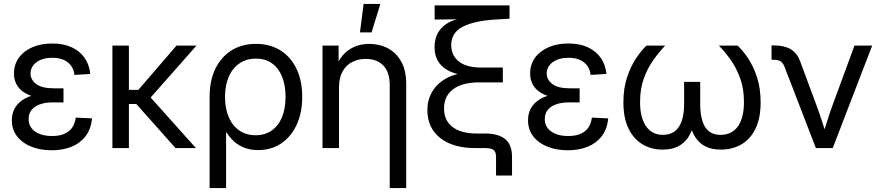

<svg xmlns="http://www.w3.org/2000/svg" viewBox="-20 -755 4484 979"><path d="M243.7 11.2Q185.5 11.2 139.6 -7.1Q93.8 -25.4 67.1 -59.8Q40.5 -94.2 40.5 -142.1Q40.5 -174.3 53.7 -200Q66.9 -225.6 92.8 -243.7Q118.7 -261.7 156.7 -271.2Q194.8 -280.8 245.1 -280.8H303.7V-232.9H247.6Q211.4 -232.9 183.8 -223.1Q156.2 -213.4 141.1 -194.6Q126 -175.8 126 -147.9Q126 -107.9 158.4 -84.7Q190.9 -61.5 246.1 -61.5Q282.7 -61.5 308.1 -72.5Q333.5 -83.5 347.9 -104.2Q362.3 -125 366.2 -155.3L449.2 -151.4Q444.3 -97.2 416.7 -61Q389.2 -24.9 344.7 -6.8Q300.3 11.2 243.7 11.2ZM251 -250.5Q201.2 -250.5 163.3 -259.5Q125.5 -268.6 100.8 -285.2Q76.2 -301.8 63.7 -325.9Q51.3 -350.1 51.3 -380.4Q51.3 -425.8 75.9 -460.2Q100.6 -494.6 144.5 -513.9Q188.5 -533.2 246.6 -533.2Q304.2 -533.2 345.7 -513.9Q387.2 -494.6 411.4 -460Q435.5 -425.3 440.4 -377.9L359.4 -373Q355.5 -412.6 326.4 -436.5Q297.4 -460.4 246.6 -460.4Q196.3 -460.4 166 -437.5Q135.7 -414.6 135.7 -379.9Q135.7 -348.6 164.6 -326.7Q193.4 -304.7 253.4 -304.7H303.7V-250.5Z M637.2 -522.5V0H553.2V-522.5ZM981.9 -522.5 718.8 -224.6H604V-296.9H685.5L879.9 -522.5ZM875 0 672.9 -227.1 715.3 -294.4 979 0Z M1048.8 204.1V-261.7Q1048.8 -343.8 1078.1 -404.3Q1107.4 -464.8 1160.4 -498Q1213.4 -531.2 1285.2 -531.2Q1356.9 -531.2 1409.7 -498.3Q1462.4 -465.3 1491.7 -404.5Q1521 -343.8 1521 -261.2Q1521 -180.2 1492.7 -118.9Q1464.4 -57.6 1413.8 -23.7Q1363.3 10.3 1295.9 10.3Q1256.8 10.3 1226.6 -1.5Q1196.3 -13.2 1173.8 -33.4Q1151.4 -53.7 1135.3 -79.6H1132.8V204.1ZM1283.2 -65.4Q1331.1 -65.4 1365.5 -89.6Q1399.9 -113.8 1418 -158Q1436 -202.1 1436 -261.2Q1436 -320.3 1418.2 -364.3Q1400.4 -408.2 1366.7 -432.1Q1333 -456.1 1284.7 -456.1Q1236.8 -456.1 1201.2 -431.9Q1165.5 -407.7 1146.5 -364Q1127.4 -320.3 1127.4 -261.2Q1127.4 -202.1 1146.2 -158Q1165 -113.8 1200.2 -89.6Q1235.4 -65.4 1283.2 -65.4Z M1708.5 -307.6V0H1624.5V-522.5H1706.5V-395.5H1685.5Q1710.9 -466.8 1756.3 -499Q1801.8 -531.2 1862.8 -531.2Q1915.5 -531.2 1958.3 -508.5Q2001 -485.8 2026.1 -440.4Q2051.3 -395 2051.3 -326.2V204.1H1967.3V-319.8Q1967.3 -386.2 1935.1 -420.4Q1902.8 -454.6 1844.7 -454.6Q1807.1 -454.6 1776.1 -439Q1745.1 -423.3 1726.8 -390.9Q1708.5 -358.4 1708.5 -307.6ZM1815.4 -589.8 1834 -734.9H1919.4L1874.5 -589.8Z M2509.3 140.1V45.4Q2509.3 28.3 2503.9 18.3Q2498.5 8.3 2486.3 4.2Q2474.1 0 2453.1 0H2402.8Q2289.1 0 2224.1 -51.8Q2159.2 -103.5 2159.2 -193.4Q2159.2 -227.5 2169.2 -256.1Q2179.2 -284.7 2196.8 -306.6Q2214.4 -328.6 2237.8 -344.7Q2261.2 -360.8 2289.1 -370.4Q2316.9 -379.9 2346.2 -383.3L2349.6 -372.6Q2318.4 -374.5 2290.5 -384.3Q2262.7 -394 2241.2 -411.4Q2219.7 -428.7 2207.8 -454.3Q2195.8 -480 2195.8 -514.6Q2195.8 -560.5 2216.3 -592.8Q2236.8 -625 2272.7 -642.8Q2308.6 -660.6 2354 -663.6V-657.2L2196.3 -655.3V-727.5H2578.1V-659.7L2512.2 -655.8Q2399.4 -649.4 2340.1 -619.1Q2280.8 -588.9 2280.8 -524.9Q2280.8 -471.7 2320.1 -441.2Q2359.4 -410.6 2433.1 -410.6H2543.9V-335H2423.8Q2337.4 -335 2290.8 -300.3Q2244.1 -265.6 2244.1 -201.7Q2244.1 -140.6 2287.6 -107.4Q2331.1 -74.2 2411.6 -74.2H2453.1Q2522 -74.2 2556.4 -45.4Q2590.8 -16.6 2590.8 45.4V140.1Z M2875.5 11.2Q2817.4 11.2 2771.5 -7.1Q2725.6 -25.4 2699 -59.8Q2672.4 -94.2 2672.4 -142.1Q2672.4 -174.3 2685.5 -200Q2698.7 -225.6 2724.6 -243.7Q2750.5 -261.7 2788.6 -271.2Q2826.7 -280.8 2877 -280.8H2935.5V-232.9H2879.4Q2843.3 -232.9 2815.7 -223.1Q2788.1 -213.4 2772.9 -194.6Q2757.8 -175.8 2757.8 -147.9Q2757.8 -107.9 2790.3 -84.7Q2822.8 -61.5 2877.9 -61.5Q2914.6 -61.5 2939.9 -72.5Q2965.3 -83.5 2979.7 -104.2Q2994.1 -125 2998 -155.3L3081.1 -151.4Q3076.2 -97.2 3048.6 -61Q3021 -24.9 2976.6 -6.8Q2932.1 11.2 2875.5 11.2ZM2882.8 -250.5Q2833 -250.5 2795.2 -259.5Q2757.3 -268.6 2732.7 -285.2Q2708 -301.8 2695.6 -325.9Q2683.1 -350.1 2683.1 -380.4Q2683.1 -425.8 2707.8 -460.2Q2732.4 -494.6 2776.4 -513.9Q2820.3 -533.2 2878.4 -533.2Q2936 -533.2 2977.5 -513.9Q3019 -494.6 3043.2 -460Q3067.4 -425.3 3072.3 -377.9L2991.2 -373Q2987.3 -412.6 2958.3 -436.5Q2929.2 -460.4 2878.4 -460.4Q2828.1 -460.4 2797.9 -437.5Q2767.6 -414.6 2767.6 -379.9Q2767.6 -348.6 2796.4 -326.7Q2825.2 -304.7 2885.3 -304.7H2935.5V-250.5Z M3358.9 7.8Q3301.3 7.8 3255.9 -19.3Q3210.4 -46.4 3184.6 -99.9Q3158.7 -153.3 3158.7 -233.4Q3158.7 -305.2 3177.7 -361.8Q3196.8 -418.5 3224.1 -459Q3251.5 -499.5 3276.4 -522.5H3371.6Q3341.8 -491.2 3312.3 -450.2Q3282.7 -409.2 3263.2 -356Q3243.7 -302.7 3243.7 -234.9Q3243.7 -154.8 3274.2 -111.1Q3304.7 -67.4 3360.4 -67.4Q3414.1 -67.4 3441.2 -107.9Q3468.3 -148.4 3468.3 -225.6V-337.4H3550.3V-225.6Q3550.3 -148.4 3575.2 -107.9Q3600.1 -67.4 3654.3 -67.4Q3711.9 -67.4 3742.7 -110.8Q3773.4 -154.3 3773.4 -234.9Q3773.4 -303.2 3753.9 -356.4Q3734.4 -409.7 3705.1 -450.7Q3675.8 -491.7 3645.5 -522.5H3740.7Q3766.1 -499.5 3793.5 -459.2Q3820.8 -418.9 3839.6 -362.3Q3858.4 -305.7 3858.4 -233.4Q3858.4 -152.8 3832.5 -99.4Q3806.6 -45.9 3760.7 -19Q3714.8 7.8 3656.2 7.8Q3608.9 7.8 3577.4 -8.3Q3545.9 -24.4 3527.3 -52.5Q3508.8 -80.6 3499 -116.7H3515.1Q3506.3 -79.6 3486.8 -51.5Q3467.3 -23.4 3435.8 -7.8Q3404.3 7.8 3358.9 7.8Z M4140.1 0 3981.4 -411.6Q3973.6 -433.1 3961.2 -441.7Q3948.7 -450.2 3925.8 -450.2H3914.1V-523.4H3928.2Q3979 -523.4 4011.5 -504.2Q4043.9 -484.9 4059.1 -444.8L4142.6 -219.7Q4157.7 -179.2 4170.4 -139.4Q4183.1 -99.6 4195.8 -60.1H4172.9Q4186 -99.6 4198.5 -139.6Q4210.9 -179.7 4225.6 -219.7L4336.9 -522.5H4427.2L4226.1 0Z"/></svg>

Font: Inter 28pt
Style: Regular
Weight: 400
Designer: Rasmus Andersson
Foundry: rsms
Version: Version 4.001;git-66647c0bb